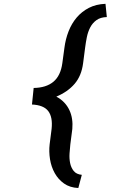

<svg xmlns="http://www.w3.org/2000/svg" viewBox="-20 -801 627 997"><path d="M386.7 175.3Q342.8 173.3 312.5 151.9Q282.2 130.4 264.2 97.9Q246.1 65.4 239.7 25.9Q233.4 -13.7 237.8 -51.8L248 -131.8Q254.4 -192.4 230.7 -223.9Q207 -255.4 146 -258.3L154.8 -344.2Q219.7 -345.2 257.3 -376.5Q294.9 -407.7 303.7 -473.1L314.5 -552.7Q320.3 -598.1 336.2 -638.7Q352.1 -679.2 378.4 -710.2Q404.8 -741.2 441.9 -760.3Q479 -779.3 527.8 -781.2L534.7 -712.4Q501.5 -711.4 481 -696.5Q460.4 -681.6 448.5 -658.7Q436.5 -635.7 430.9 -607.7Q425.3 -579.6 421.9 -552.7L411.6 -473.1Q403.3 -407.7 367.7 -366Q332 -324.2 272.5 -299.3Q296.4 -286.6 313.2 -268.8Q330.1 -251 340.3 -229.2Q350.6 -207.5 354.2 -182.6Q357.9 -157.7 355.5 -131.3L345.2 -51.3Q342.8 -30.3 341.1 -3.9Q339.4 22.5 344.2 46.1Q349.1 69.8 362.8 86.9Q376.5 104 404.8 106.9Z"/></svg>

Font: TypoPRO Roboto Mono
Style: Italic
Weight: 500
Designer: Google
Version: Version 2.000986; 2015; ttfautohint (v1.3)